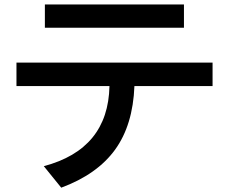

<svg xmlns="http://www.w3.org/2000/svg" viewBox="-20 -785 1040 871"><path d="M54.7 -394.5V-501H944.3V-394.5H589.8Q583 -217.8 502 -106Q420.9 5.9 257.8 66.4L178.7 -31.2Q470.7 -108.4 476.6 -394.5ZM183.6 -659.2V-764.6H814.5V-659.2Z"/></svg>

Font: GenEi M Gothic v2 Medium
Style: Regular
Weight: 500
Version: Version 2.0